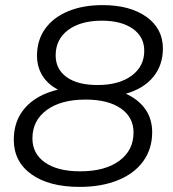

<svg xmlns="http://www.w3.org/2000/svg" viewBox="-20 -726 678 752"><path d="M576 -208Q576 -143 541 -94.5Q506 -46 441.5 -20Q377 6 292 6Q172 6 103 -43.5Q34 -93 34 -179Q34 -254 79 -304.5Q124 -355 207 -375Q167 -396 146 -430Q125 -464 125 -508Q125 -569 157 -613.5Q189 -658 247 -682Q305 -706 382 -706Q489 -706 553.5 -660Q618 -614 618 -536Q618 -471 580.5 -425Q543 -379 473 -359Q523 -336 549.5 -298Q576 -260 576 -208ZM198 -509Q198 -455 241 -424Q284 -393 362 -393Q446 -393 495.5 -429.5Q545 -466 545 -527Q545 -582 500 -613.5Q455 -645 379 -645Q296 -645 247 -608.5Q198 -572 198 -509ZM503 -207Q503 -267 453 -301.5Q403 -336 315 -336Q219 -336 163 -295Q107 -254 107 -184Q107 -124 156.5 -89.5Q206 -55 294 -55Q391 -55 447 -96Q503 -137 503 -207Z"/></svg>

Font: Idrija
Style: Italic
Weight: 400
Italic angle: -11.3°
Designer: Julieta Ulanovsky
Foundry: Julieta Ulanovsky
Version: Version 7.200